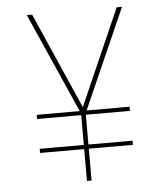

<svg xmlns="http://www.w3.org/2000/svg" viewBox="-53 -781 705 828"><g transform="rotate(-5 300.0 -367.5)"><path d="M290 0V-138H99V-156H290V-285H99V-303H285L94 -735H117L300 -319L483 -735H506L315 -303H501V-285H310V-156H501V-138H310V0Z"/></g></svg>

Font: Iosevka SS04 Thin Extended
Style: Regular
Weight: 100
Width: 7
Monospace: yes
Designer: Belleve Invis
Foundry: Belleve Invis
Version: Version 19.0.0; ttfautohint (v1.8.4)